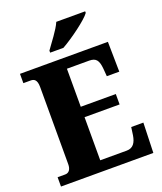

<svg xmlns="http://www.w3.org/2000/svg" viewBox="-166 -1037 965 1143"><g transform="rotate(-20 317.0 -465.5)"><path d="M232 -784V-771H316C382 -808 488 -886 512 -921V-931H329C310 -886 259 -823 232 -784ZM20 0H605L611 -190H534L527 -140C520 -96 502 -67 461 -67H293V-340H515V-406H293V-647H434C478 -647 492 -626 497 -574L501 -524H580L577 -714H20V-655H66C86 -655 106 -648 106 -599V-110C106 -79 93 -59 68 -59H20Z"/></g></svg>

Font: Noto Serif Bengali SemiCondensed Black
Style: Regular
Weight: 900
Width: 4
Designer: Juan Bruce, Universal Thirst, Indian Type Foundry and the Monotype Design Team.
Foundry: Monotype Imaging Inc.
Version: Version 2.003